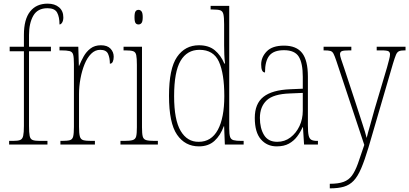

<svg xmlns="http://www.w3.org/2000/svg" viewBox="-20 -792 2242 1052"><path d="M30 0V-20H51Q78 -20 90.5 -25Q103 -30 107 -47.5Q111 -65 111 -102V-511H33V-536H111V-601Q111 -686 145 -729Q179 -772 241 -772Q280 -772 303.5 -752Q327 -732 327 -697Q327 -679 320.5 -668.5Q314 -658 306 -658Q306 -699 293 -723Q280 -747 240 -747Q186 -747 162.5 -706Q139 -665 139 -600V-536H259V-511H139V-102Q139 -65 142.5 -47.5Q146 -30 158.5 -25Q171 -20 198 -20H240V0Z M311 0V-20H318Q349 -20 363 -24Q377 -28 381 -44.5Q385 -61 385 -97V-441Q385 -476 381 -492Q377 -508 361.5 -512Q346 -516 313 -516H306V-536H409L412 -432H414Q424 -457 438.5 -483Q453 -509 476 -526.5Q499 -544 533 -544Q568 -544 585.5 -525.5Q603 -507 603 -481Q603 -465 598 -454Q593 -443 582 -443Q582 -475 572 -497Q562 -519 529 -519Q501 -519 479.5 -497.5Q458 -476 443.5 -440.5Q429 -405 421 -362Q413 -319 413 -277V-97Q413 -61 417.5 -44.5Q422 -28 436.5 -24Q451 -20 482 -20H500V0Z M739 -658Q728 -658 722.5 -666Q717 -674 717 -698Q717 -721 722.5 -729.5Q728 -738 739 -738Q749 -738 755.5 -729.5Q762 -721 762 -698Q762 -674 755.5 -666Q749 -658 739 -658ZM640 0V-20H660Q692 -20 707 -24.5Q722 -29 726 -44.5Q730 -60 730 -95V-437Q730 -473 726.5 -490Q723 -507 709.5 -511.5Q696 -516 666 -516H657V-536H758V-95Q758 -60 762 -44.5Q766 -29 780.5 -24.5Q795 -20 827 -20H845V0Z M1070 10Q994 10 950 -54Q906 -118 906 -267Q906 -416 950 -480Q994 -544 1070 -544Q1124 -544 1157 -516.5Q1190 -489 1209 -444H1213Q1210 -468 1209 -493.5Q1208 -519 1208 -544V-658Q1208 -697 1204 -714Q1200 -731 1187 -735.5Q1174 -740 1145 -740H1134V-760H1236V-88Q1236 -57 1240.5 -42.5Q1245 -28 1259.5 -24Q1274 -20 1304 -20H1315V0H1212L1208 -100H1206Q1188 -50 1155 -20Q1122 10 1070 10ZM1069 -15Q1138 -15 1173.5 -80.5Q1209 -146 1209 -265Q1209 -389 1179.5 -454Q1150 -519 1073 -519Q1005 -519 969.5 -459Q934 -399 934 -265Q934 -135 970 -74.5Q1006 -14 1069 -15Z M1496 10Q1443 10 1409.5 -28.5Q1376 -67 1376 -146Q1376 -224 1423.5 -261.5Q1471 -299 1570 -303L1639 -306V-371Q1639 -446 1617 -481.5Q1595 -517 1536 -517Q1480 -517 1456 -487.5Q1432 -458 1432 -395Q1411 -395 1411 -439Q1411 -479 1441.5 -510.5Q1472 -542 1536 -542Q1604 -542 1635.5 -501.5Q1667 -461 1667 -372V-105Q1667 -68 1671 -50Q1675 -32 1686 -26Q1697 -20 1718 -20H1722V0H1646L1640 -95H1638Q1626 -68 1608 -44Q1590 -20 1563 -5Q1536 10 1496 10ZM1499 -15Q1540 -15 1571.5 -39Q1603 -63 1621 -101.5Q1639 -140 1639 -185V-283L1569 -280Q1478 -277 1441 -242Q1404 -207 1404 -146Q1404 -90 1426.5 -52.5Q1449 -15 1499 -15Z M1787 215Q1834 215 1862.5 204.5Q1891 194 1908.5 170Q1926 146 1941 104.5Q1956 63 1976 2L1823 -458Q1814 -485 1807.5 -497.5Q1801 -510 1790 -513Q1779 -516 1755 -516H1753V-536H1905V-516H1896Q1862 -516 1852.5 -511.5Q1843 -507 1843 -495Q1843 -486 1849 -468Q1855 -450 1866 -418L1931 -221Q1949 -164 1965.5 -114.5Q1982 -65 1989 -36Q1996 -65 2007.5 -104Q2019 -143 2032 -192L2101 -424Q2107 -447 2112 -465.5Q2117 -484 2117 -494Q2117 -505 2109.5 -510.5Q2102 -516 2068 -516H2044V-536H2202V-516H2198Q2177 -516 2166.5 -511.5Q2156 -507 2149.5 -491.5Q2143 -476 2133 -443L1999 16Q1978 86 1959 130.5Q1940 175 1917.5 198.5Q1895 222 1864 231Q1833 240 1788 240H1787Z"/></svg>

Font: Noto Serif Condensed Thin
Style: Regular
Weight: 100
Width: 3
Designer: Monotype Design Team
Foundry: Monotype Imaging Inc.
Version: Version 2.013; ttfautohint (v1.8.4.7-5d5b)